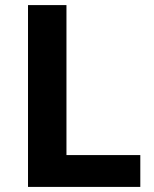

<svg xmlns="http://www.w3.org/2000/svg" viewBox="-20 -734 605 754"><path d="M90 0V-714H241V-125H531V0Z"/></svg>

Font: Noto Sans Telugu
Style: Bold
Weight: 700
Designer: Jelle Bosma - Monotype Design Team
Foundry: Monotype Imaging Inc.
Version: Version 2.005; ttfautohint (v1.8.4.7-5d5b)